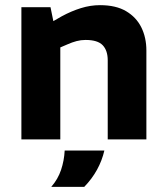

<svg xmlns="http://www.w3.org/2000/svg" viewBox="-20 -541 645 745"><path d="M63 0V-513H176L187 -459L220 -478Q257 -498 294 -509.5Q331 -521 368 -521Q430 -521 469.5 -497.5Q509 -474 528.5 -434.5Q548 -395 548 -345V0H398V-307Q398 -345 378.5 -365.5Q359 -386 312 -386Q294 -386 277 -381.5Q260 -377 242 -369L214 -357V0ZM179 184Q205 154 217 118Q229 82 231 43H385Q376 82 356.5 117.5Q337 153 307 184Z"/></svg>

Font: REM SemiBold
Style: Regular
Weight: 600
Designer: Octavio Pardo
Foundry: Ashler Design
Version: Version 1.005;gftools[0.9.28]